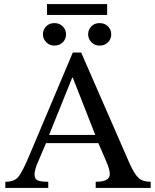

<svg xmlns="http://www.w3.org/2000/svg" viewBox="-20 -919 758 939"><path d="M717 0H448V-30Q517 -30 517 -67Q517 -90 500 -129L461 -219H205L160 -113Q149 -84 149 -64Q149 -44 164 -37Q179 -30 216 -30V0H6V-30Q48 -30 68 -52Q88 -74 124 -160L336 -662H377L614 -119Q637 -68 657.5 -49Q678 -30 717 -30ZM446 -259 336 -539H333L220 -259ZM504 -846H210V-899H504ZM246 -696Q222 -696 206 -712.5Q190 -729 190 -751Q190 -774 205.5 -790Q221 -806 246 -806Q271 -806 287 -790Q303 -774 303 -751Q303 -728 287 -712Q271 -696 246 -696ZM467 -696Q443 -696 427 -712.5Q411 -729 411 -751Q411 -774 426.5 -790Q442 -806 467 -806Q492 -806 508 -790Q524 -774 524 -751Q524 -728 508 -712Q492 -696 467 -696Z"/></svg>

Font: myMathFont
Style: Regular
Weight: 400
Designer: Ross Mills, John Hudson & Paul Hanslow, Tiro Typeworks Ltd; with prior portions MicroPress Inc., and Coen Hoffman. Math 
Foundry: Tiro Typeworks Ltd
Version: Version 2.13 b171